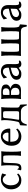

<svg xmlns="http://www.w3.org/2000/svg" viewBox="1782 -2260 608 4211"><g transform="rotate(-90 2085.5 -155.0)"><path d="M250 -398.9Q188.5 -398.9 152.3 -335.4Q126.5 -288.1 126 -223.1Q126 -105.5 192.9 -59.6Q221.7 -40.5 255.9 -40Q316.4 -41 362.8 -82H367.2L386.2 -61Q329.6 9.8 238.8 9.8Q125 9.8 71.3 -81.5Q38.1 -138.7 38.1 -217.8Q38.1 -327.1 120.6 -392.6Q179.7 -438.5 251 -439Q329.6 -438.5 383.8 -411.1L386.2 -408.2L362.8 -326.2L350.1 -325.2Q306.2 -397.9 250 -398.9Z M612.8 -150.9Q608.9 -52.7 582.5 -20Q557.1 9.8 498.5 9.8Q471.2 9.3 456.5 2L455.6 -1Q460.4 -9.3 467.8 -56.2Q469.7 -67.9 471.7 -75.2L481.9 -76.2Q495.1 -52.2 504.4 -47.9Q513.2 -44.4 523.9 -43.9Q559.1 -45.4 561.5 -129.9L565.9 -258.8Q568.4 -347.2 556.6 -429.2L557.6 -432.1Q559.6 -432.1 614.7 -429.2H819.8L871.6 -432.1L872.6 -429.2Q862.8 -360.8 862.8 -229V-179.2Q862.8 -63 872.6 0L870.6 2.9Q868.7 2.9 822.8 0L773.9 2.9L772.9 0Q782.7 -61 782.7 -179.2V-229Q782.7 -346.7 774.9 -375Q763.2 -387.7 748.5 -388.2H650.9Q634.3 -387.2 624.5 -375Q619.6 -356.9 616.7 -266.1Z M1084.5 -272.9H1268.6Q1281.7 -274.9 1282.7 -287.1Q1282.7 -359.4 1232.9 -388.7Q1215.3 -398.4 1198.2 -398.9Q1162.6 -398.9 1129.4 -366.2Q1094.2 -331.1 1084.5 -272.9ZM1351.6 -104 1371.6 -79.1Q1318.8 -6.8 1230.5 7.3Q1213.4 9.8 1197.3 9.8Q1093.3 8.8 1038.6 -56.2Q993.7 -110.8 993.7 -209Q993.7 -328.1 1078.6 -395.5Q1134.3 -439 1198.2 -439Q1317.4 -439 1356.9 -333.5Q1371.1 -294.4 1371.6 -250Q1369.6 -233.9 1353.5 -232.9H1081.5Q1082 -144 1105.5 -106Q1143.1 -50.3 1214.4 -48.8Q1300.8 -49.8 1351.6 -104Z M1563 -50.8Q1564.5 -39.1 1582 -39.1H1710.9Q1744.1 -39.1 1749.5 -62.5Q1751 -71.8 1751 -87.9V-341.8Q1751 -378.4 1737.8 -386.2Q1728 -391.1 1710.9 -391.1H1629.9Q1606.4 -388.2 1602.1 -365.2Q1592.3 -204.6 1564.9 -63.5Q1563 -54.2 1563 -50.8ZM1556.6 -364.3Q1554.2 -402.3 1550.3 -429.2L1552.2 -432.1Q1570.3 -429.2 1600.1 -429.2H1791Q1820.8 -429.2 1838.9 -432.1L1841.3 -429.2Q1831.5 -365.2 1831.1 -229V-76.2Q1832 -34.7 1871.1 -26.9Q1894 -18.1 1896 -5.9L1902.3 127.9H1877Q1863.3 59.6 1818.8 23.4Q1789.1 0 1752 0H1580.1Q1497.1 0 1466.3 111.8Q1463.9 120.6 1461.9 128.9L1436 127.9L1441.9 -4.9Q1442.9 -23.4 1467.3 -26.9Q1469.2 -26.9 1470.2 -26.9Q1511.2 -33.2 1520 -69.8Q1556.6 -236.3 1556.6 -364.3Z M2108.9 -251H2166Q2232.4 -251 2250 -298.3Q2253.9 -310.5 2253.9 -323.2Q2253.9 -382.8 2205.6 -393.6Q2189.5 -397 2166 -397Q2118.2 -397 2112.3 -386.7Q2109.4 -379.9 2108.9 -362.8ZM2108.9 -216.8V-77.1Q2108.9 -43.5 2127 -36.6Q2139.6 -32.2 2166 -32.2Q2264.2 -34.2 2265.1 -123Q2265.1 -182.6 2219.2 -206.5Q2199.2 -216.8 2175.3 -216.8ZM2067.9 0 2019 2.9 2018.1 0Q2028.8 -70.3 2029.3 -180.2V-249Q2029.3 -356.4 2018.1 -429.2L2019 -432.1Q2021 -432.1 2067.9 -429.2Q2089.4 -429.2 2124 -430.2Q2156.2 -431.2 2175.3 -431.2Q2311.5 -431.2 2333 -362.8Q2338.4 -345.2 2337.9 -323.2Q2337.9 -277.3 2285.6 -244.6Q2266.6 -233.4 2252 -231V-229Q2313 -211.4 2339.8 -166Q2352.1 -144.5 2352.1 -122.1Q2350.6 1 2210.9 2Q2129.9 2 2093.3 0.5Q2078.1 0 2067.9 0Z M2706.1 -225.1 2621.1 -202.1Q2534.2 -178.7 2523.9 -122.6Q2522.5 -112.3 2522 -102.1Q2522 -67.4 2557.6 -49.3Q2575.7 -41 2596.2 -41Q2636.7 -41.5 2688 -80.1Q2701.7 -91.8 2702.1 -106ZM2706.1 -47.9H2702.1Q2645.5 0 2603 7.3Q2586.4 9.8 2565.9 9.8Q2464.8 9.8 2445.3 -64Q2441.4 -80.1 2440.9 -98.1Q2440.9 -173.8 2534.2 -218.3Q2566.9 -233.9 2606.9 -243.2L2700.2 -264.2Q2706.5 -268.1 2707 -275.9Q2707 -387.2 2627 -393.6Q2619.6 -394 2610.8 -394Q2553.2 -392.6 2501 -309.1L2487.8 -310.1L2471.2 -377L2474.1 -380.9Q2543.9 -438.5 2621.1 -439Q2784.7 -436.5 2786.1 -276.9Q2786.1 -272.5 2785.2 -231Q2783.2 -144.5 2783.2 -126Q2783.7 -63.5 2799.8 -47.9Q2808.6 -40.5 2829.1 -40.5Q2841.8 -41 2856 -45.9L2863.8 -21Q2834 9.8 2784.2 9.8Q2723.6 8.8 2706.1 -47.9Z M3017.1 0Q3017.1 0 2964.8 2.9L2963.9 0Q2973.6 -68.4 2974.1 -200.2V-250Q2974.1 -366.2 2963.9 -429.2L2965.8 -432.1Q2967.8 -432.1 3014.2 -429.2Q3014.2 -429.2 3063 -432.1L3064 -429.2Q3054.2 -368.2 3053.7 -250V-200.2Q3053.7 -82.5 3062 -54.2Q3073.7 -41.5 3087.9 -41H3206.1Q3222.7 -42 3231.9 -54.2Q3239.7 -81.5 3239.7 -200.2V-250Q3239.7 -366.2 3230 -429.2L3231.9 -432.1Q3233.9 -432.1 3279.8 -429.2Q3279.8 -429.2 3329.1 -432.1L3330.1 -429.2Q3320.3 -368.2 3319.8 -250V-200.2Q3319.8 -82.5 3328.1 -54.2Q3339.8 -41.5 3354 -41H3485.8Q3494.6 -41 3495.1 -44.4Q3496.1 -51.3 3498 -54.2Q3505.9 -81.5 3505.9 -200.2V-249Q3505.9 -362.3 3496.1 -429.2L3498 -432.1Q3500 -432.1 3546.9 -429.2L3596.2 -432.1L3597.2 -429.2Q3586.4 -358.9 3585.9 -249V-200.2Q3585.9 -66.4 3607.4 -41.5Q3615.7 -33.2 3626 -32.2Q3655.3 -28.8 3655.8 -11.2L3644 125L3642.1 127.9H3609.9L3607.9 125Q3596.2 46.9 3572.3 22.9Q3548.3 0 3504.9 0Z M4000 -225.1 3915 -202.1Q3828.1 -178.7 3817.9 -122.6Q3816.4 -112.3 3815.9 -102.1Q3815.9 -67.4 3851.6 -49.3Q3869.6 -41 3890.1 -41Q3930.7 -41.5 3981.9 -80.1Q3995.6 -91.8 3996.1 -106ZM4000 -47.9H3996.1Q3939.5 0 3897 7.3Q3880.4 9.8 3859.9 9.8Q3758.8 9.8 3739.3 -64Q3735.4 -80.1 3734.9 -98.1Q3734.9 -173.8 3828.1 -218.3Q3860.8 -233.9 3900.9 -243.2L3994.1 -264.2Q4000.5 -268.1 4001 -275.9Q4001 -387.2 3920.9 -393.6Q3913.6 -394 3904.8 -394Q3847.2 -392.6 3794.9 -309.1L3781.7 -310.1L3765.1 -377L3768.1 -380.9Q3837.9 -438.5 3915 -439Q4078.6 -436.5 4080.1 -276.9Q4080.1 -272.5 4079.1 -231Q4077.1 -144.5 4077.1 -126Q4077.6 -63.5 4093.8 -47.9Q4102.5 -40.5 4123 -40.5Q4135.7 -41 4149.9 -45.9L4157.7 -21Q4127.9 9.8 4078.1 9.8Q4017.6 8.8 4000 -47.9Z"/></g></svg>

Font: Linux Biolinum Capitals O
Style: Small Caps
Weight: 400
Designer: Philipp H. Poll
Foundry: Philipp H. Poll
Version: Version 1.0.4